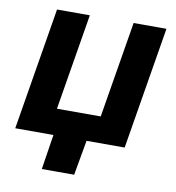

<svg xmlns="http://www.w3.org/2000/svg" viewBox="-79 -617 773 844"><g transform="rotate(10 307.0 -195.0)"><path d="M17.5 0 107.8 -545.9H254.2L183.1 -116.4H378.5L449.6 -545.9H596.2L505.9 0ZM163.6 156.2 192.8 -31.2H341.3L308 156.2Z"/></g></svg>

Font: Inter Variable
Style: Italic
Weight: 400
Italic angle: -9.39999°
Designer: Rasmus Andersson
Foundry: rsms
Version: Version 4.001;git-9221beed3